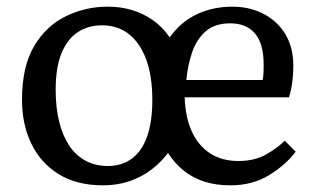

<svg xmlns="http://www.w3.org/2000/svg" viewBox="-20 -542 945 576"><path d="M289 14Q210 14 156 -19.5Q102 -53 74 -111Q46 -169 46 -242Q46 -342 82 -403Q118 -464 177 -493Q236 -522 303 -522Q342 -522 375.5 -512Q409 -502 438 -482Q467 -462 489 -430Q523 -477 571 -499.5Q619 -522 677 -522Q729 -522 770.5 -500.5Q812 -479 836 -439.5Q860 -400 860 -344Q860 -321 857 -297Q854 -273 847 -250H534Q536 -191 555 -148.5Q574 -106 609.5 -82.5Q645 -59 695 -59Q744 -59 779 -79Q814 -99 834 -120L867 -87Q838 -48 788 -17Q738 14 671 14Q628 14 593.5 3Q559 -8 532 -29.5Q505 -51 484 -83Q448 -36 398.5 -11Q349 14 289 14ZM303 -44Q346 -44 376 -66.5Q406 -89 421.5 -133Q437 -177 437 -243Q437 -297 426.5 -338Q416 -379 396 -408Q376 -437 348.5 -451.5Q321 -466 286 -466Q245 -466 214 -446Q183 -426 165 -383.5Q147 -341 147 -272Q147 -219 157.5 -177Q168 -135 187.5 -105.5Q207 -76 236.5 -60Q266 -44 303 -44ZM539 -302H768Q770 -312 770.5 -323.5Q771 -335 771 -348Q771 -411 745 -441.5Q719 -472 671 -472Q624 -472 596.5 -447.5Q569 -423 556 -384Q543 -345 539 -302Z"/></svg>

Font: Literata 18pt
Style: Regular
Weight: 400
Designer: Latin by Veronika Burian and Jose Scaglione. Greek by Irene Vlachou. Cyrillic by Vera Evstafieva.
Foundry: TypeTogether
Version: Version 3.103;gftools[0.9.29]